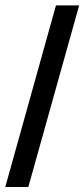

<svg xmlns="http://www.w3.org/2000/svg" viewBox="-44 -666 322 732"><path d="M-23.9 46.9 169.4 -645.5H257.8L64 46.9Z"/></svg>

Font: Kameron
Style: Bold
Weight: 700
Designer: Vernon Adams
Foundry: Vernon Adams
Version: Version 1.100